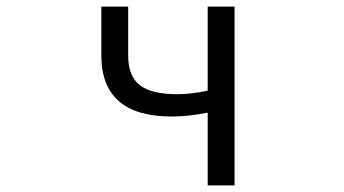

<svg xmlns="http://www.w3.org/2000/svg" viewBox="-20 -560 1040 580"><path d="M607.4 0V-219.7Q547.9 -208 499 -208Q286.1 -208 286.1 -392.6V-540H367.2V-392.6Q367.2 -330.1 402.3 -302.7Q437.5 -275.4 515.6 -275.4Q555.7 -275.4 607.4 -286.1V-540H688.5V0Z"/></svg>

Font: GenEi Gothic M SemiLight
Style: Regular
Weight: 350
Designer: o_tamon (Modified); [Source Han Sans]
Ryoko NISHIZUKA  (kana & ideographs); Paul D. Hunt (Latin, Greek & Cyrillic); Wenl
Version: Version 1.1a;Original Version 1.004